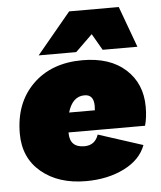

<svg xmlns="http://www.w3.org/2000/svg" viewBox="-52 -770 693 825"><g transform="rotate(-5 294.0 -357.5)"><path d="M365 -618 292 -547H130L277 -724H491L556 -547H406ZM559 -206H229V-204Q229 -141 292 -141Q338 -141 353 -186L545 -124Q522 -62 451 -26.5Q380 9 286 9Q168 9 94 -52.5Q20 -114 20 -219Q20 -351 100.5 -430.5Q181 -510 315 -510Q434 -510 501.5 -448.5Q569 -387 569 -287Q569 -240 559 -206ZM311 -359Q259 -359 239 -291H350Q351 -298 351 -310Q351 -359 311 -359Z"/></g></svg>

Font: Elaine Sans Black
Style: Italic
Weight: 900
Italic angle: -13°
Designer: Wei Huang
Foundry: Wei Huang
Version: Version 2.001;December 24, 2019;FontCreator 12.0.0.2547 64-b